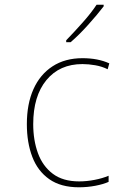

<svg xmlns="http://www.w3.org/2000/svg" viewBox="-20 -785 570 815"><path d="M315 10Q238 10 189 -24.5Q140 -59 117 -119.5Q94 -180 94 -258Q94 -344 122 -406.5Q150 -469 203 -503.5Q256 -538 330 -538Q396 -538 444 -516L437 -491Q413 -503 384.5 -508Q356 -513 330 -513Q233 -513 177 -445Q121 -377 121 -258Q121 -190 141 -135Q161 -80 204 -47.5Q247 -15 316 -15Q348 -15 381.5 -21.5Q415 -28 441 -39V-13Q419 -3 385 3.5Q351 10 315 10ZM261 -614Q294 -648 330.5 -689Q367 -730 390 -765H420V-758Q394 -724 355 -680.5Q316 -637 280 -606H261Z"/></svg>

Font: Noto Sans Mono Condensed Thin
Style: Regular
Weight: 100
Width: 3
Designer: Monotype Design Team
Foundry: Monotype Imaging Inc.
Version: Version 2.014; ttfautohint (v1.8.4.7-5d5b)